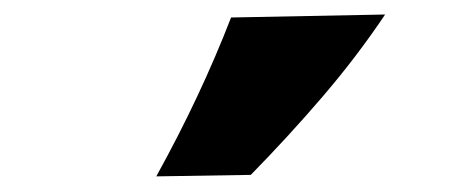

<svg xmlns="http://www.w3.org/2000/svg" viewBox="-20 -796 640 258"><path d="M190 -559Q249.5 -666.5 290.5 -772.5L497.5 -776.5Q460 -720.5 413.8 -666.5Q367.5 -612.5 317 -561Z"/></svg>

Font: Commissioner Flair ExtraBold
Style: Regular
Weight: 800
Designer: Kostas Bartsokas
Foundry: Kostas Bartsokas
Version: Version 1.000; ttfautohint (v1.8.3)